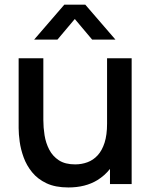

<svg xmlns="http://www.w3.org/2000/svg" viewBox="-20 -790 655 824"><path d="M126.5 -620 256 -770H346L475.5 -620H375.5L301 -708.5L226.5 -620ZM273.5 14.5Q217.5 14.5 179.5 -3.5Q141.5 -21.5 117.8 -50.8Q94 -80 81.5 -114.5Q69 -149 64.5 -182Q60 -215 60 -240V-540H166V-274.5Q166 -243 171.2 -209.8Q176.5 -176.5 191.2 -148Q206 -119.5 232.8 -102Q259.5 -84.5 302.5 -84.5Q330.5 -84.5 355.5 -93.8Q380.5 -103 399.2 -123.5Q418 -144 428.8 -177.5Q439.5 -211 439.5 -259V-540H545V0H452V-65Q429.5 -36.5 398 -17Q346.5 14.5 273.5 14.5Z"/></svg>

Font: Cns Manrope SemBd
Style: Regular
Weight: 600
Designer: Mikhail Sharanda
Foundry: Mikhail Sharanda
Version: Version 4.504